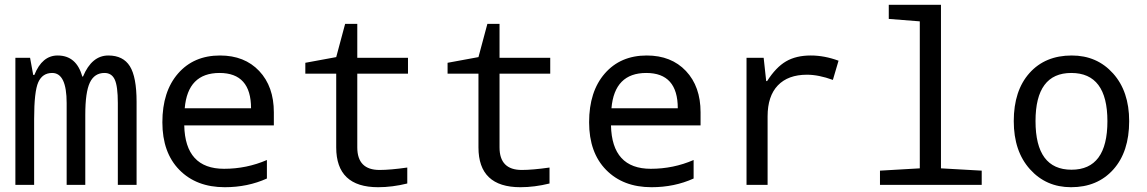

<svg xmlns="http://www.w3.org/2000/svg" viewBox="-20 -780 4841 810"><path d="M477.1 0V-345.2Q477.1 -416.5 464.1 -444.3Q451.2 -472.2 420.9 -472.2Q378.4 -472.2 359.1 -431.6Q339.8 -391.1 339.8 -295.9V0H261.2V-345.2Q261.2 -472.2 200.2 -472.2Q159.2 -472.2 141.6 -433.3Q124 -394.5 124 -277.8V0H44.9V-536.1H106.9L120.1 -463.9H125Q157.7 -545.9 223.1 -545.9Q302.7 -545.9 327.1 -457H330.1Q367.2 -545.9 437 -545.9Q499.5 -545.9 527.8 -500.7Q556.2 -455.6 556.2 -350.1V0Z M1135.3 -251H757.3Q761.2 -67.9 925.3 -67.9Q1020.5 -67.9 1106 -105V-26.9Q1024.9 9.8 928.2 9.8Q808.6 9.8 736.8 -63.2Q665 -136.2 665 -264.2Q665 -394 731.2 -470Q797.4 -545.9 908.2 -545.9Q1011.7 -545.9 1073.5 -480.5Q1135.3 -415 1135.3 -306.2ZM759.3 -323.2H1039.1Q1039.1 -472.2 906.2 -472.2Q772 -472.2 759.3 -323.2Z M1698.2 -73.2V-5.9Q1634.8 9.8 1575.2 9.8Q1398.4 9.8 1398.4 -158.2V-469.2H1268.1V-515.1L1398.4 -539.1L1436 -679.2H1487.3V-536.1H1701.2V-469.2H1487.3V-158.2Q1487.3 -63 1581.1 -63Q1626.5 -63 1698.2 -73.2Z M2298.3 -73.2V-5.9Q2234.9 9.8 2175.3 9.8Q1998.5 9.8 1998.5 -158.2V-469.2H1868.2V-515.1L1998.5 -539.1L2036.1 -679.2H2087.4V-536.1H2301.3V-469.2H2087.4V-158.2Q2087.4 -63 2181.2 -63Q2226.6 -63 2298.3 -73.2Z M2935.5 -251H2557.6Q2561.5 -67.9 2725.6 -67.9Q2820.8 -67.9 2906.2 -105V-26.9Q2825.2 9.8 2728.5 9.8Q2608.9 9.8 2537.1 -63.2Q2465.3 -136.2 2465.3 -264.2Q2465.3 -394 2531.5 -470Q2597.7 -545.9 2708.5 -545.9Q2812 -545.9 2873.8 -480.5Q2935.5 -415 2935.5 -306.2ZM2559.6 -323.2H2839.4Q2839.4 -472.2 2706.5 -472.2Q2572.3 -472.2 2559.6 -323.2Z M3517.6 -523.9 3493.7 -442.9Q3433.6 -464.8 3384.3 -464.8Q3304.7 -464.8 3261.5 -419.7Q3218.3 -374.5 3218.3 -289.1V0H3129.4V-536.1H3201.7L3212.4 -438H3216.3Q3253.4 -496.1 3295.9 -521Q3338.4 -545.9 3400.4 -545.9Q3458 -545.9 3517.6 -523.9Z M3860.4 -689.9 3729.5 -700.2V-759.8H3949.7V-69.8L4121.6 -60.1V0H3692.4V-60.1L3860.4 -69.8Z M4498.5 9.8Q4393.1 9.8 4325 -66.2Q4256.8 -142.1 4256.8 -269Q4256.8 -397.5 4323 -471.7Q4389.2 -545.9 4501.5 -545.9Q4607.9 -545.9 4675.8 -470.2Q4743.7 -394.5 4743.7 -269Q4743.7 -139.6 4676.8 -64.9Q4609.9 9.8 4498.5 9.8ZM4500.5 -64Q4651.9 -64 4651.9 -269Q4651.9 -472.2 4499.5 -472.2Q4348.6 -472.2 4348.6 -269Q4348.6 -64 4500.5 -64Z"/></svg>

Font: TypoPRO Noto Mono
Style: Regular
Weight: 400
Designer: Monotype Design Team
Foundry: Monotype Imaging Inc.
Version: Version 1.00